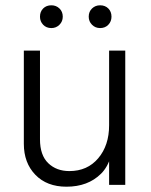

<svg xmlns="http://www.w3.org/2000/svg" viewBox="-20 -698 569 725"><path d="M453 -507V0H392V-507ZM131 -507V-172Q131 -112 162 -82Q193 -52 242 -52Q310 -52 351 -100.5Q392 -149 392 -225L411 -206Q411 -91 361.5 -42Q312 7 231 7Q157 7 113.5 -38Q70 -83 70 -155V-507ZM131 -635Q131 -654 143 -666Q155 -678 174 -678Q192 -678 204.5 -666Q217 -654 217 -635Q217 -617 204.5 -604.5Q192 -592 174 -592Q155 -592 143 -604.5Q131 -617 131 -635ZM315 -635Q315 -654 327.5 -666Q340 -678 358 -678Q377 -678 389 -666Q401 -654 401 -635Q401 -617 389 -604.5Q377 -592 358 -592Q340 -592 327.5 -604.5Q315 -617 315 -635Z"/></svg>

Font: Hind Variable Light
Style: Regular
Weight: 300
Designer: Manushi Parikh, Satya Rajpurohit
Foundry: Indian Type Foundry
Version: Version 3.000